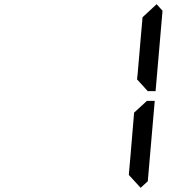

<svg xmlns="http://www.w3.org/2000/svg" viewBox="-20 -956 856 912"><path d="M617 -421 678 -477H715L682 -95L648 -64L592 -125L593 -139L600 -218ZM724 -936 752 -905 719 -523H682L631 -579L634 -607L649 -782L656 -861L657 -874Z"/></svg>

Font: DSEG14 Classic Mini
Style: Italic
Weight: 400
Italic angle: -5°
Designer: Keshikan(Twitter:@keshinomi_88pro)
Version: Version 0.46